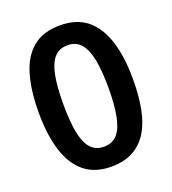

<svg xmlns="http://www.w3.org/2000/svg" viewBox="-134 -826 840 938"><g transform="rotate(-20 286.0 -357.5)"><path d="M530 -358Q530 -271 517 -203Q504 -135 474.5 -87.5Q445 -40 398.5 -15Q352 10 285 10Q201 10 147 -34Q93 -78 67 -160.5Q41 -243 41 -358Q41 -473 65 -555Q89 -637 142.5 -681Q196 -725 285 -725Q369 -725 423 -681.5Q477 -638 503.5 -555.5Q530 -473 530 -358ZM168 -357Q168 -270 179 -211.5Q190 -153 215.5 -123.5Q241 -94 285 -94Q329 -94 354.5 -123Q380 -152 391.5 -211Q403 -270 403 -357Q403 -445 391.5 -503.5Q380 -562 354.5 -591.5Q329 -621 285 -621Q241 -621 215.5 -591.5Q190 -562 179 -504Q168 -446 168 -357Z"/></g></svg>

Font: Noto Sans Armenian SemiBold
Style: Regular
Weight: 600
Designer: Monotype Design Team
Foundry: Monotype Imaging Inc.
Version: Version 2.007